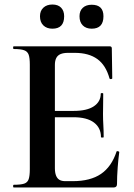

<svg xmlns="http://www.w3.org/2000/svg" viewBox="-20 -830 592 850"><path d="M483 0H41Q38 0 38 -6Q38 -12 41 -12Q72 -12 87 -17Q102 -22 107 -37Q112 -52 112 -81V-544Q112 -573 107 -587.5Q102 -602 87 -607.5Q72 -613 41 -613Q38 -613 38 -619Q38 -625 41 -625H465Q475 -625 475 -616L477 -483Q477 -481 472 -480Q467 -479 465 -482Q449 -541 411 -568.5Q373 -596 311 -596H281Q261 -596 248 -590.5Q235 -585 229 -573Q223 -561 223 -543V-85Q223 -66 228 -53Q233 -40 243 -34Q253 -28 269 -28H302Q380 -28 427 -60Q474 -92 496 -159Q497 -162 502.5 -160.5Q508 -159 508 -157Q504 -128 501 -88.5Q498 -49 498 -15Q498 0 483 0ZM427 -223Q427 -264 396 -287.5Q365 -311 305 -311H170V-339H306Q365 -339 395.5 -359.5Q426 -380 426 -415Q426 -418 431.5 -418Q437 -418 437 -415Q437 -382 436.5 -363.5Q436 -345 436 -325Q436 -300 437.5 -276Q439 -252 439 -223Q439 -221 433 -221Q427 -221 427 -223ZM212 -703Q187 -703 172 -717.5Q157 -732 157 -758Q157 -782 172 -796Q187 -810 212 -810Q237 -810 250.5 -796Q264 -782 264 -758Q264 -703 212 -703ZM386 -703Q361 -703 346.5 -717.5Q332 -732 332 -758Q332 -782 346.5 -795.5Q361 -809 386 -809Q438 -809 438 -758Q438 -703 386 -703Z"/></svg>

Font: Cormorant Garamond Light
Style: Bold
Weight: 700
Version: Version 4.001